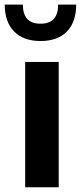

<svg xmlns="http://www.w3.org/2000/svg" viewBox="-43 -796 344 816"><path d="M64 0H206.5V-532.7H64ZM204.1 -776.4C204.1 -722.2 179.2 -695.3 129.4 -695.3C79.1 -695.3 54.2 -722.2 54.2 -776.4H-22.9C-22.9 -678.2 32.2 -621.6 129.4 -621.6C226.6 -621.6 280.8 -678.2 280.8 -776.4Z"/></svg>

Font: Estedad Bold
Style: Regular
Weight: 700
Designer: Amin Abedi
Version: Version 7.3